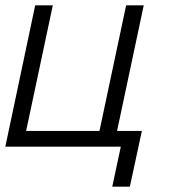

<svg xmlns="http://www.w3.org/2000/svg" viewBox="-26 -550 646 720"><path d="M395 150 427 0H-6L106 -530H172L72 -59H347L447 -530H513L413 -59H506L461 150Z"/></svg>

Font: Geist Mono Light
Style: Italic
Weight: 300
Italic angle: -12°
Monospace: yes
Designer: Basement.studio, Andrés Briganti, Mateo Zaragoza
Foundry: Basement.studio, Vercel, Andrés Briganti, Guido Ferreyra, Mateo Zaragoza
Version: Version 1.500; ttfautohint (v1.8.4.7-5d5b)